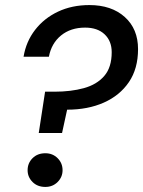

<svg xmlns="http://www.w3.org/2000/svg" viewBox="-20 -732 565 758"><path d="M133 -207 158 -370H195Q260 -370 311 -384Q362 -398 391.5 -432Q421 -466 421 -526Q421 -570 393 -596.5Q365 -623 316 -623Q259 -623 221 -592Q183 -561 173 -508H73Q83 -568 118.5 -614Q154 -660 209 -686Q264 -712 333 -712Q420 -712 472.5 -665Q525 -618 525 -538Q525 -461 489 -408Q453 -355 390 -327Q327 -299 245 -299L225 -207ZM159 6Q128 6 108.5 -13.5Q89 -33 89 -60Q89 -88 108.5 -107.5Q128 -127 159 -127Q188 -127 207.5 -107.5Q227 -88 227 -60Q227 -33 207.5 -13.5Q188 6 159 6Z"/></svg>

Font: Ultramarine Medium
Style: Italic
Weight: 500
Italic angle: -10°
Designer: Colophon Foundry, Jonny Pinhorn
Foundry: Colophon Foundry
Version: Version 1.200; ttfautohint (v1.8.3)